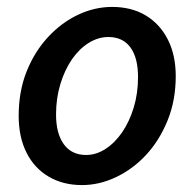

<svg xmlns="http://www.w3.org/2000/svg" viewBox="-20 -523 563 555"><path d="M217 12Q162 12 120.5 -12.5Q79 -37 56.5 -82Q34 -127 34 -188Q34 -259 57 -316.5Q80 -374 119 -416Q158 -458 206 -480.5Q254 -503 304 -503Q360 -503 401 -478.5Q442 -454 465 -409Q488 -364 488 -303Q488 -233 464.5 -175Q441 -117 402.5 -75.5Q364 -34 315.5 -11Q267 12 217 12ZM229 -75Q258 -75 285 -92.5Q312 -110 333 -140.5Q354 -171 366.5 -212Q379 -253 379 -300Q379 -356 357 -386Q335 -416 293 -416Q264 -416 236.5 -399Q209 -382 188 -351.5Q167 -321 154.5 -280Q142 -239 142 -192Q142 -137 164.5 -106Q187 -75 229 -75Z"/></svg>

Font: Source Sans 3 ExtraLight SemiBold
Style: Italic
Weight: 600
Italic angle: -11°
Version: Version 3.052;hotconv 1.1.0;makeotfexe 2.6.0